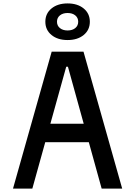

<svg xmlns="http://www.w3.org/2000/svg" viewBox="-20 -1102 790 1122"><path d="M282 -800H468L694 0H574L377 -712H367L169 0H56ZM185 -379H565V-271H185ZM245 -975Q245 -1023 281 -1052.5Q317 -1082 375 -1082Q433 -1082 469 -1052.5Q505 -1023 505 -975Q505 -927 469 -897.5Q433 -868 375 -868Q317 -868 281 -897.5Q245 -927 245 -975ZM437 -975Q437 -998 420 -1012Q403 -1026 375 -1026Q347 -1026 330 -1012Q313 -998 313 -975Q313 -952 330 -938Q347 -924 375 -924Q403 -924 420 -938Q437 -952 437 -975Z"/></svg>

Font: Martian Mono Custom sWd Rg
Style: Regular
Weight: 400
Width: 6
Monospace: yes
Designer: Alex Havermale
Foundry: Evil Martians
Version: Version 1.000